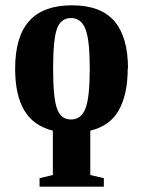

<svg xmlns="http://www.w3.org/2000/svg" viewBox="-20 -490 540 723"><path d="M462 -232H461Q461 -136 428 -76Q395 -16 320 2V169L371 181V213H129V181L179 169V2Q106 -16 71 -75Q37 -133 37 -231Q37 -352 90 -411Q143 -470 251 -470Q360 -470 411 -410Q462 -350 462 -232ZM318 -232V-231Q318 -339 302 -380Q286 -422 247 -422Q210 -422 195 -383Q180 -344 180 -233Q180 -120 195 -80Q210 -40 247 -40Q286 -40 302 -82Q318 -123 318 -232Z"/></svg>

Font: Libra Serif Modern
Style: Bold
Weight: 700
Designer: Stefan Peev, Context Ltd
Foundry: Ascender Corporation
Version: Version 1.000